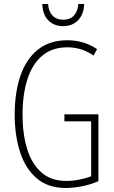

<svg xmlns="http://www.w3.org/2000/svg" viewBox="-20 -924 565 954"><path d="M300 -356H469V-24Q431 -7 388 1.5Q345 10 307 10Q219 10 163 -37.5Q107 -85 80 -167.5Q53 -250 53 -355Q53 -464 81.5 -547.5Q110 -631 168.5 -677.5Q227 -724 315 -724Q353 -724 389.5 -714Q426 -704 462 -680L445 -648Q411 -671 379 -680Q347 -689 316 -689Q239 -689 189.5 -647Q140 -605 116 -529.5Q92 -454 92 -355Q92 -259 114.5 -185Q137 -111 185 -68Q233 -25 309 -25Q342 -25 374.5 -31.5Q407 -38 433 -48V-321H300ZM398 -904Q397 -854 368.5 -824Q340 -794 293 -794Q250 -794 221 -822Q192 -850 190 -904H219Q221 -868 240.5 -847Q260 -826 294 -826Q329 -826 348 -847.5Q367 -869 369 -904Z"/></svg>

Font: Noto Sans Arabic UI XCn XLt
Style: Regular
Weight: 200
Width: 2
Designer: Monotype Design Team, Nadine Chahine and Nizar Qandah
Foundry: Monotype Imaging Inc.
Version: Version 2.010; ttfautohint (v1.8.4.7-5d5b)